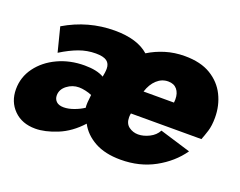

<svg xmlns="http://www.w3.org/2000/svg" viewBox="-105 -702 1099 878"><g transform="rotate(20 444.0 -263.0)"><path d="M130 10Q65 10 25.5 -29.5Q-14 -69 -14 -130Q-14 -189 21 -236.5Q56 -284 115 -311.5Q174 -339 245 -339Q305 -339 339 -319Q341 -329 342.5 -339.5Q344 -350 344 -359Q344 -384 327.5 -396Q311 -408 274 -408Q232 -408 192.5 -393.5Q153 -379 108 -351L78 -469Q191 -536 320 -536Q430 -536 486 -486Q523 -509 567 -522.5Q611 -536 661 -536Q738 -536 787.5 -506Q837 -476 861.5 -426.5Q886 -377 886 -318Q886 -279 877.5 -252Q869 -225 861 -205H518Q517 -201 516.5 -196.5Q516 -192 516 -186Q516 -155 536 -140.5Q556 -126 581 -126Q607 -126 635 -140Q663 -154 676 -179L827 -133Q783 -70 710 -30Q637 10 545 10Q469 10 418.5 -18Q368 -46 344 -92Q295 -38 236 -14Q177 10 130 10ZM686 -319Q686 -324 686.5 -326Q687 -328 687 -335Q687 -365 672 -383Q657 -401 629 -401Q598 -401 574 -379Q550 -357 538 -319ZM219 -126Q242 -126 269 -136Q296 -146 315 -159Q314 -163 314 -167Q314 -171 314 -175Q314 -186 315.5 -197Q317 -208 318 -222Q305 -228 287 -232Q269 -236 255 -236Q223 -236 197 -216Q171 -196 171 -167Q171 -149 183 -137.5Q195 -126 219 -126Z"/></g></svg>

Font: Raleway Black
Style: Italic
Weight: 900
Italic angle: -12°
Designer: Matt McInerney, Pablo Impallari, Rodrigo Fuenzalida
Foundry: Matt McInerney, Pablo Impallari, Rodrigo Fuenzalida
Version: Version 4.101;RELEASE